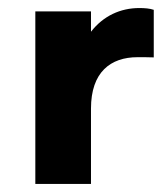

<svg xmlns="http://www.w3.org/2000/svg" viewBox="-20 -455 405 475"><path d="M67.4 0H205.1V-186.5C205.1 -276.4 253.4 -313.5 320.3 -313.5C333.5 -313.5 347.7 -313.5 360.4 -313V-430.7C350.6 -434.1 337.9 -435.1 324.7 -435.1C278.3 -435.1 235.8 -416 205.1 -376.5V-426.8H67.4Z"/></svg>

Font: Now ExtraBold
Style: Regular
Weight: 800
Designer: Alfredo Marco Pradil
Foundry: Alfredo Marco Pradil
Version: Version 1.200;hotconv 1.0.109;makeotfexe 2.5.65596